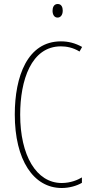

<svg xmlns="http://www.w3.org/2000/svg" viewBox="-20 -931 455 961"><path d="M269 -911C249 -911 243 -893 243 -877C243 -859 251 -843 268 -843C284 -843 294 -857 294 -878C294 -894 288 -911 269 -911ZM285 -699C312 -699 346 -693 378 -673L391 -696C357 -715 323 -724 285 -724C117 -724 54 -548 54 -358C54 -131 147 10 289 10C327 10 365 -1 390 -16V-43C370 -31 334 -15 289 -15C161 -15 81 -154 81 -357C81 -529 136 -699 285 -699Z"/></svg>

Font: Noto Sans Myanmar ExtraCondensed Thin
Style: Regular
Weight: 100
Width: 2
Designer: Monotype Design Team
Foundry: Monotype Imaging Inc.
Version: Version 2.107